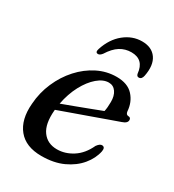

<svg xmlns="http://www.w3.org/2000/svg" viewBox="-162 -741 765 844"><g transform="rotate(30 220.0 -319.0)"><path d="M399 -141.5Q391 -102.5 362.5 -68Q334 -33.5 287.5 -12Q241 9.5 178 9.5Q98.5 9.5 59.8 -38Q21 -85.5 28 -168.5Q32 -227 54.8 -279.2Q77.5 -331.5 113.8 -371.5Q150 -411.5 195.8 -434.5Q241.5 -457.5 292 -457.5Q348 -457.5 376.5 -426.2Q405 -395 408 -349.5Q410 -334 421.5 -333.5Q434.5 -333.5 435 -321.5Q436 -305 410 -296.5Q388 -289 352.2 -276Q316.5 -263 275.5 -248.5Q234.5 -234 195.5 -220Q156.5 -206 128.5 -196Q128 -194 128 -192Q122 -121.5 148 -85.8Q174 -50 222.5 -50Q264 -50 302 -74.5Q340 -99 362.5 -148Q375.5 -166 387 -165Q403 -164 399 -141.5ZM274.5 -418.5Q246.5 -418.5 217.8 -394Q189 -369.5 166.2 -327Q143.5 -284.5 133 -230Q160.5 -240 194.5 -252.8Q228.5 -265.5 261.8 -278.2Q295 -291 320 -300.5Q324.5 -319.5 324.5 -348.5Q325 -379.5 311.5 -399Q298 -418.5 274.5 -418.5ZM294 -583.5Q263 -583.5 237.2 -567.5Q211.5 -551.5 189 -515.5Q179 -503 170 -503Q154.5 -503 161.5 -524Q180.5 -582.5 221.2 -615.5Q262 -648.5 311 -648.5Q360.5 -648.5 383.8 -615.2Q407 -582 395.5 -523.5Q391.5 -503 376.5 -503Q366.5 -503 364 -515.5Q357.5 -583.5 294 -583.5Z"/></g></svg>

Font: Fraunces 72pt S050
Style: Italic
Weight: 400
Italic angle: -16°
Version: Version 1.000; ttfautohint (v1.8.3)